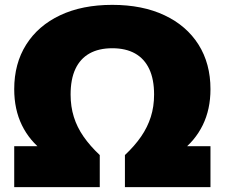

<svg xmlns="http://www.w3.org/2000/svg" viewBox="-20 -770 924 790"><path d="M38.5 0V-168.5H256.5L304.5 -77Q220.5 -101 161 -145.8Q101.5 -190.5 70 -255.2Q38.5 -320 38.5 -403Q38.5 -508.5 87.8 -586.5Q137 -664.5 227.5 -707.2Q318 -750 442 -750Q566 -750 656.8 -707.2Q747.5 -664.5 796.8 -586.5Q846 -508.5 846 -403Q846 -320 814.2 -255.2Q782.5 -190.5 723 -145.8Q663.5 -101 579.5 -77L628 -168.5H846V0H494V-132Q534 -169.5 560.5 -208Q587 -246.5 600.5 -289Q614 -331.5 614 -381Q614 -444 594 -486.2Q574 -528.5 535.8 -550Q497.5 -571.5 442 -571.5Q386.5 -571.5 348.2 -550Q310 -528.5 290.2 -486.2Q270.5 -444 270.5 -381Q270.5 -331.5 283.8 -289Q297 -246.5 323.8 -208Q350.5 -169.5 390.5 -132V0Z"/></svg>

Font: Encode Sans SemiExpanded Black
Style: Regular
Weight: 900
Width: 6
Designer: Multiple Designers
Foundry: Impallari Type
Version: Version 3.002